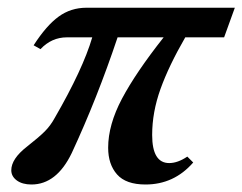

<svg xmlns="http://www.w3.org/2000/svg" viewBox="-20 -476 640 507"><path d="M63 11.2Q39.1 11.2 24.4 0.5Q9.8 -10.3 9.8 -26.4Q9.8 -56.6 51.3 -88.9Q83 -113.8 98.1 -128.9Q113.3 -144 124.5 -164.6Q199.2 -293.9 223.6 -377.4H156.7Q116.2 -377.4 86.9 -346.2L68.8 -356.4Q102.5 -408.7 134.8 -432.1Q167 -455.6 208.5 -455.6H600.1L571.8 -377.4H469.2Q425.8 -302.2 403.8 -241Q381.8 -179.7 381.8 -119.6Q381.8 -45.4 426.8 -45.4Q449.2 -45.4 474.6 -62.5L490.2 -46.9Q439.5 11.2 364.3 11.2Q312.5 11.2 289.1 -15.4Q265.6 -42 265.6 -85.9Q265.6 -146.5 302.2 -215.6Q338.9 -284.7 412.1 -377.4H290.5Q236.8 -216.8 169.4 -71.8Q129.4 11.2 63 11.2Z"/></svg>

Font: Elstob 6pt
Style: Italic
Weight: 700
Italic angle: -20°
Designer: Peter S. Baker
Version: Version 1.015